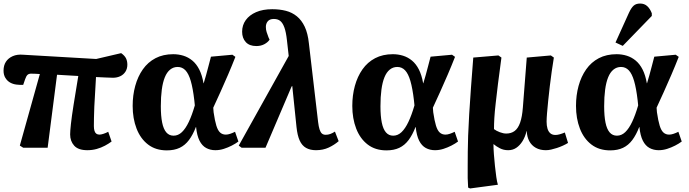

<svg xmlns="http://www.w3.org/2000/svg" viewBox="-20 -834 3892 1084"><path d="M473 14Q422 14 399 -11.5Q376 -37 376 -75Q376 -94 380.5 -135Q385 -176 395.5 -242.5Q406 -309 422 -405Q392 -407 362 -408.5Q332 -410 302 -412L249 0H111L92 -12L205 -416Q190 -417 179.5 -417.5Q169 -418 160 -418Q144 -419 136 -412Q128 -405 122 -387L111 -355Q92 -354 72.5 -356.5Q53 -359 37 -368Q21 -377 10.5 -394Q0 -411 0 -435Q0 -465 13.5 -485.5Q27 -506 52 -517Q77 -528 111 -525L523 -501L664 -534Q684 -520 691.5 -504.5Q699 -489 699 -469Q699 -446 688 -429Q677 -412 658.5 -403.5Q640 -395 618 -395Q602 -395 576 -396.5Q550 -398 522 -399Q520 -353 517 -311Q514 -269 512.5 -232.5Q511 -196 510.5 -168Q510 -140 510 -122Q510 -106 513.5 -95Q517 -84 524 -79Q531 -74 542 -74Q550 -74 564 -78.5Q578 -83 591 -90L610 -35Q594 -23 572.5 -11.5Q551 0 526 7Q501 14 473 14Z M922 15Q859 15 816 -18Q773 -51 751 -108Q729 -165 729 -236Q729 -296 743.5 -349Q758 -402 786.5 -442.5Q815 -483 858 -505.5Q901 -528 958 -528Q988 -528 1015.5 -519.5Q1043 -511 1066 -492Q1089 -473 1105 -441.5Q1121 -410 1129 -364H1130Q1137 -386 1143.5 -410Q1150 -434 1157 -460.5Q1164 -487 1171 -514L1292 -525L1309 -513Q1289 -462 1267.5 -412Q1246 -362 1225 -315.5Q1204 -269 1184 -226L1186 -200Q1193 -152 1201.5 -124.5Q1210 -97 1223 -85.5Q1236 -74 1255 -74Q1266 -74 1279.5 -78.5Q1293 -83 1307 -90L1326 -35Q1310 -23 1288.5 -12Q1267 -1 1243.5 6.5Q1220 14 1196 14Q1167 14 1144 1.5Q1121 -11 1106.5 -39.5Q1092 -68 1087 -117H1086Q1069 -73 1047 -43.5Q1025 -14 994.5 0.5Q964 15 922 15ZM960 -68Q986 -68 1007 -88Q1028 -108 1046 -146Q1064 -184 1080 -239L1077 -268Q1069 -336 1057 -377Q1045 -418 1027 -437Q1009 -456 983 -456Q959 -456 940.5 -441Q922 -426 910.5 -397.5Q899 -369 893.5 -328Q888 -287 888 -234Q888 -179 895.5 -142Q903 -105 919 -86.5Q935 -68 960 -68Z M1764 14Q1731 14 1708 1Q1685 -12 1672 -40.5Q1659 -69 1654 -117L1630 -349L1626 -345L1479 0H1344L1328 -12L1610 -518L1600 -607Q1595 -653 1585.5 -679Q1576 -705 1562 -716Q1548 -727 1526 -727Q1503 -727 1492 -714Q1481 -701 1481 -682Q1481 -666 1485.5 -652.5Q1490 -639 1496 -623L1502 -610Q1492 -595 1472.5 -584.5Q1453 -574 1427 -574Q1388 -574 1367.5 -596.5Q1347 -619 1347 -655Q1347 -692 1367.5 -720.5Q1388 -749 1426 -765.5Q1464 -782 1517 -782Q1559 -782 1594 -773Q1629 -764 1656 -742Q1683 -720 1700.5 -683Q1718 -646 1724 -589L1776 -145Q1779 -120 1784 -104Q1789 -88 1797 -80.5Q1805 -73 1819 -73Q1832 -73 1844.5 -77.5Q1857 -82 1871 -91L1892 -37Q1868 -16 1836 -1Q1804 14 1764 14Z M2162 15Q2099 15 2056 -18Q2013 -51 1991 -108Q1969 -165 1969 -236Q1969 -296 1983.5 -349Q1998 -402 2026.5 -442.5Q2055 -483 2098 -505.5Q2141 -528 2198 -528Q2228 -528 2255.5 -519.5Q2283 -511 2306 -492Q2329 -473 2345 -441.5Q2361 -410 2369 -364H2370Q2377 -386 2383.5 -410Q2390 -434 2397 -460.5Q2404 -487 2411 -514L2532 -525L2549 -513Q2529 -462 2507.5 -412Q2486 -362 2465 -315.5Q2444 -269 2424 -226L2426 -200Q2433 -152 2441.5 -124.5Q2450 -97 2463 -85.5Q2476 -74 2495 -74Q2506 -74 2519.5 -78.5Q2533 -83 2547 -90L2566 -35Q2550 -23 2528.5 -12Q2507 -1 2483.5 6.5Q2460 14 2436 14Q2407 14 2384 1.5Q2361 -11 2346.5 -39.5Q2332 -68 2327 -117H2326Q2309 -73 2287 -43.5Q2265 -14 2234.5 0.5Q2204 15 2162 15ZM2200 -68Q2226 -68 2247 -88Q2268 -108 2286 -146Q2304 -184 2320 -239L2317 -268Q2309 -336 2297 -377Q2285 -418 2267 -437Q2249 -456 2223 -456Q2199 -456 2180.5 -441Q2162 -426 2150.5 -397.5Q2139 -369 2133.5 -328Q2128 -287 2128 -234Q2128 -179 2135.5 -142Q2143 -105 2159 -86.5Q2175 -68 2200 -68Z M2634 230 2623 225Q2621 199 2620.5 171Q2620 143 2620.5 106.5Q2621 70 2621 22Q2621 -14 2623 -67.5Q2625 -121 2629 -189.5Q2633 -258 2639 -338.5Q2645 -419 2652 -509L2794 -521L2811 -509Q2799 -424 2791.5 -360.5Q2784 -297 2778.5 -250Q2773 -203 2771 -168Q2769 -133 2769 -105Q2782 -95 2802 -87.5Q2822 -80 2838 -80Q2866 -80 2885.5 -94.5Q2905 -109 2916.5 -141.5Q2928 -174 2932 -227L2954 -509L3090 -521L3107 -509Q3101 -473 3095 -431Q3089 -389 3084 -346.5Q3079 -304 3075 -265Q3071 -226 3068.5 -195.5Q3066 -165 3066 -147Q3066 -125 3071 -108Q3076 -91 3087 -81.5Q3098 -72 3116 -72Q3127 -72 3141 -76Q3155 -80 3169 -86L3187 -27Q3174 -19 3157.5 -11.5Q3141 -4 3124 1.5Q3107 7 3091.5 10.5Q3076 14 3062 14Q3029 14 3005 0.5Q2981 -13 2968 -37.5Q2955 -62 2954 -94H2953Q2945 -61 2930 -37Q2915 -13 2895 0.5Q2875 14 2849 14Q2823 14 2802 3Q2781 -8 2767 -20H2766Q2766 5 2768.5 37.5Q2771 70 2774.5 103.5Q2778 137 2782 165Q2786 193 2791 209Z M3425 15Q3362 15 3319 -18Q3276 -51 3254 -108Q3232 -165 3232 -236Q3232 -296 3246.5 -349Q3261 -402 3289.5 -442.5Q3318 -483 3361 -505.5Q3404 -528 3461 -528Q3491 -528 3518.5 -519.5Q3546 -511 3569 -492Q3592 -473 3608 -441.5Q3624 -410 3632 -364H3633Q3640 -386 3646.5 -410Q3653 -434 3660 -460.5Q3667 -487 3674 -514L3795 -525L3812 -513Q3792 -462 3770.5 -412Q3749 -362 3728 -315.5Q3707 -269 3687 -226L3689 -200Q3696 -152 3704.5 -124.5Q3713 -97 3726 -85.5Q3739 -74 3758 -74Q3769 -74 3782.5 -78.5Q3796 -83 3810 -90L3829 -35Q3813 -23 3791.5 -12Q3770 -1 3746.5 6.5Q3723 14 3699 14Q3670 14 3647 1.5Q3624 -11 3609.5 -39.5Q3595 -68 3590 -117H3589Q3572 -73 3550 -43.5Q3528 -14 3497.5 0.5Q3467 15 3425 15ZM3463 -68Q3489 -68 3510 -88Q3531 -108 3549 -146Q3567 -184 3583 -239L3580 -268Q3572 -336 3560 -377Q3548 -418 3530 -437Q3512 -456 3486 -456Q3462 -456 3443.5 -441Q3425 -426 3413.5 -397.5Q3402 -369 3396.5 -328Q3391 -287 3391 -234Q3391 -179 3398.5 -142Q3406 -105 3422 -86.5Q3438 -68 3463 -68ZM3496 -575 3455 -594 3531 -762Q3544 -790 3557.5 -802Q3571 -814 3594 -814Q3618 -814 3634 -799.5Q3650 -785 3660 -759V-744Z"/></svg>

Font: Literata 18pt
Style: Bold Italic
Weight: 700
Italic angle: -2°
Designer: Latin by Veronika Burian and Jose Scaglione. Greek by Irene Vlachou. Cyrillic by Vera Evstafieva
Foundry: TypeTogether
Version: Version 3.103;gftools[0.9.29]